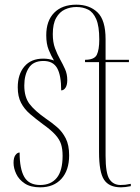

<svg xmlns="http://www.w3.org/2000/svg" viewBox="-20 -792 600 822"><path d="M152 10Q111 10 86 -6.5Q61 -23 49.5 -47.5Q38 -72 38 -95Q38 -117 46 -128Q54 -139 64 -139Q64 -69 84 -34.5Q104 0 152 0Q198 0 223 -30.5Q248 -61 248 -125Q248 -154 241.5 -174.5Q235 -195 217 -215Q199 -235 164 -260Q133 -283 108.5 -304Q84 -325 70 -352Q56 -379 56 -418Q56 -474 84.5 -507.5Q113 -541 165 -541Q190 -541 211 -533Q199 -553 188.5 -578.5Q178 -604 178 -641Q178 -703 212 -737.5Q246 -772 307 -772Q363 -772 397.5 -739Q432 -706 432 -624V-536H532V-526H432V-125Q432 -50 448.5 -25Q465 0 496 0Q507 0 516.5 -1Q526 -2 540 -5V5Q515 10 498 10Q447 10 425.5 -22.5Q404 -55 404 -141V-526H344V-536Q384 -536 394.5 -557.5Q405 -579 405 -623Q405 -680 392 -710Q379 -740 357 -751Q335 -762 307 -762Q281 -762 258 -751.5Q235 -741 220.5 -715.5Q206 -690 206 -646Q206 -611 215.5 -585.5Q225 -560 237 -538.5Q249 -517 258.5 -496Q268 -475 268 -449Q268 -428 260.5 -416.5Q253 -405 242 -405Q242 -470 224.5 -500.5Q207 -531 166 -531Q122 -531 103 -501Q84 -471 84 -426Q84 -377 106 -347.5Q128 -318 178 -283Q202 -267 224.5 -247.5Q247 -228 261.5 -199.5Q276 -171 276 -127Q276 -63 243 -26.5Q210 10 152 10Z"/></svg>

Font: Noto Serif Display ExtraCondensed Thin
Style: Regular
Weight: 100
Width: 2
Designer: Monotype Design Team
Foundry: Monotype Imaging Inc.
Version: Version 2.009